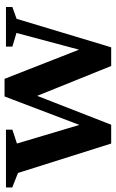

<svg xmlns="http://www.w3.org/2000/svg" viewBox="143 -633 496 822"><g transform="rotate(-90 391.0 -222.0)"><path d="M661 -399.5 602.5 -417V-444.5H772V-417L721.5 -399L599.5 6H519.5L378 -344.5L408.5 -354L268 6H187.5L61.5 -393L-0.5 -417.5V-444.5H247V-417L187.5 -397.5L279 -90.5L252.5 -91.5L389 -450.5H464.5L605.5 -90.5L578.5 -91Z"/></g></svg>

Font: Newsreader 16pt 16pt SemiBold
Style: Regular
Weight: 600
Version: Version 1.003